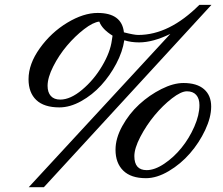

<svg xmlns="http://www.w3.org/2000/svg" viewBox="-20 -714 918 792"><path d="M98.6 58.1 682.6 -574.2Q610.8 -539.1 553.7 -539.1Q520.5 -539.1 492.7 -547.9Q485.8 -501 459.7 -451.4Q433.6 -401.9 397.2 -362.1Q360.8 -322.3 314.7 -296.6Q268.6 -271 225.1 -271Q161.6 -271 129.6 -301.5Q97.7 -332 97.7 -387.2Q97.7 -450.2 144.3 -515.1Q190.9 -580.1 257.6 -620.4Q324.2 -660.6 382.8 -660.6Q482.4 -660.6 491.2 -580.6Q533.2 -569.8 550.3 -569.8Q678.2 -569.8 802.2 -693.8H852.1L161.1 58.1ZM228.5 -303.2Q270.5 -303.2 318.8 -343.8Q367.2 -384.3 401.1 -441.7Q435.1 -499 441.4 -548.3Q443.4 -557.6 444.3 -566.9Q400.9 -593.8 389.6 -625Q363.8 -622.1 326.7 -593.5Q289.6 -564.9 256.3 -525.6Q223.1 -486.3 199.7 -440.2Q176.3 -394 176.3 -359.9Q176.3 -333 189.7 -318.1Q203.1 -303.2 228.5 -303.2ZM582 21Q520 21 488.3 -10.3Q456.5 -41.5 456.5 -96.2Q456.5 -143.6 484.6 -194.3Q512.7 -245.1 554.4 -283.4Q596.2 -321.8 645.8 -346.7Q695.3 -371.6 736.8 -371.6Q792.5 -371.6 821.8 -345.9Q851.1 -320.3 851.1 -274.4Q851.1 -230 826.2 -177.2Q801.3 -124.5 763.4 -81.1Q725.6 -37.6 676.3 -8.3Q627 21 582 21ZM585 -12.2Q618.2 -12.2 657.5 -38.6Q696.8 -64.9 728.5 -104Q760.3 -143.1 781.5 -191.4Q802.7 -239.7 802.7 -280.3Q802.7 -307.6 789.3 -322.5Q775.9 -337.4 751 -337.4Q727.1 -337.4 689.2 -308.1Q651.4 -278.8 617.4 -237.8Q583.5 -196.8 558.8 -149.4Q534.2 -102.1 534.2 -69.8Q534.2 -12.2 585 -12.2Z"/></svg>

Font: Elstob 6pt
Style: Italic
Weight: 400
Italic angle: -20°
Designer: Peter S. Baker
Version: Version 1.015